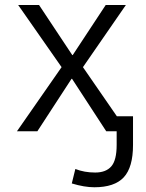

<svg xmlns="http://www.w3.org/2000/svg" viewBox="-20 -540 602 790"><path d="M49.8 0 233.4 -263.7 54.7 -519.5H140.6L277.3 -313.5H279.3L415 -519.5H498L321.3 -263.7L460.9 -61.5H527.3V56.6Q527.3 148.4 489.3 189.5Q451.2 230.5 368.2 230.5Q327.1 230.5 275.4 214.8L290 155.3Q327.1 169.9 371.6 169.9Q416 169.9 438 144.5Q460 119.1 460 56.6V0H417L276.4 -215.8H274.4L133.8 0Z"/></svg>

Font: GenEi M Gothic v2 Regular
Style: Regular
Weight: 400
Version: Version 2.0